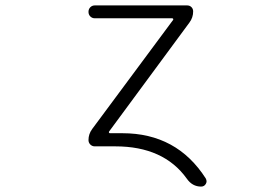

<svg xmlns="http://www.w3.org/2000/svg" viewBox="-20 -565 1040 713"><path d="M434.6 -70.3Q636.7 -70.3 744.1 97.7Q747.1 103.5 747.1 108.4Q747.1 113.3 744.1 118.2Q738.3 127.9 726.6 127.9Q694.3 127.9 673.8 98.6Q587.9 -21.5 408.2 -21.5H332Q322.3 -21.5 315.4 -28.3Q308.6 -35.2 308.6 -44.9Q308.6 -67.4 322.3 -85.9L623 -491.2Q624 -493.2 623 -495.1Q622.1 -497.1 619.1 -497.1H332Q322.3 -497.1 315.4 -503.9Q308.6 -510.7 308.6 -521Q308.6 -531.2 315.4 -538.1Q322.3 -544.9 332 -544.9H674.8Q684.6 -544.9 690.9 -538.6Q697.3 -532.2 697.3 -522.5Q697.3 -500 683.6 -481.4L384.8 -76.2Q383.8 -74.2 384.8 -72.3Q385.7 -70.3 388.7 -70.3Z"/></svg>

Font: Rounded-X Mgen+ 1m light
Style: Regular
Weight: 200
Designer: [Source Han Sans]
Ryoko NISHIZUKA  (kana & ideographs); Paul D. Hunt (Latin, Greek & Cyrillic); Wenlong ZHANG  (bopomofo
Version: Version 1.059.20150602